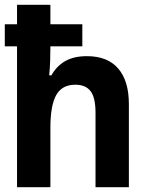

<svg xmlns="http://www.w3.org/2000/svg" viewBox="-20 -780 603 800"><path d="M51 0V-587H0V-679H51V-760H190V-679H323V-587H190Q190 -557 189 -526.5Q188 -496 185 -466H194Q216 -505 252 -525.5Q288 -546 342 -546Q428 -546 472.5 -494.5Q517 -443 517 -346V0H378V-310Q378 -373 357.5 -400Q337 -427 294 -427Q238 -427 214 -383.5Q190 -340 190 -248V0Z"/></svg>

Font: Noto Sans Mono SemiCondensed
Style: Bold
Weight: 700
Width: 4
Designer: Monotype Design Team
Foundry: Monotype Imaging Inc.
Version: Version 2.014